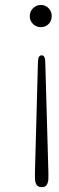

<svg xmlns="http://www.w3.org/2000/svg" viewBox="-20 -603 238 774"><path d="M148 151.5Q163.5 151.5 169.2 141Q175 130.5 175 116Q175 112 175.2 104Q175.5 96 175 88.5L162.5 -353Q162 -380 148 -380Q133.5 -380 133 -354L121 88.5Q120.5 96 120.8 104Q121 112 121 116Q121 130.5 127 141Q133 151.5 148 151.5ZM144.5 -583Q126.5 -583 113.2 -569.8Q100 -556.5 100 -538.5Q100 -519 113.2 -506.2Q126.5 -493.5 144.5 -493.5Q163.5 -493.5 176 -506.2Q188.5 -519 188.5 -538.5Q188.5 -556.5 176 -569.8Q163.5 -583 144.5 -583Z"/></svg>

Font: Fraunces 9pt S100 Thin
Style: Regular
Weight: 100
Version: Version 1.000; ttfautohint (v1.8.3)